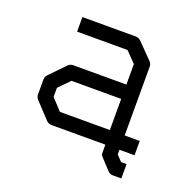

<svg xmlns="http://www.w3.org/2000/svg" viewBox="-99 -578 739 730"><g transform="rotate(20 270.0 -213.0)"><path d="M420 -108H481V-50H420V-31L442 -8H464V50H429Q418 50 409 41L371 0L366 -6Q363 -9 363 -15V-50H145Q133 -50 124 -59L66 -121Q57 -130 57 -142V-202Q57 -214 66 -223L125 -284Q133 -292 146 -292H360V-375L319 -417H115V-476H331Q343 -476 352 -467L411 -407Q420 -398 420 -387ZM360 -108V-234H159L116 -190V-153L158 -108Z"/></g></svg>

Font: 3270 Nerd Font
Style: Regular
Weight: 400
Monospace: yes
Version: Version 3.0.1;Nerd Fonts 3.3.0